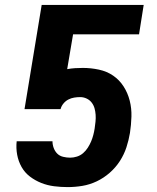

<svg xmlns="http://www.w3.org/2000/svg" viewBox="-20 -755 640 783"><path d="M256 8Q228 8 200.5 4.5Q173 1 148 -9Q123 -19 102 -35Q81 -51 68 -74Q55 -97 50 -124Q45 -151 48 -179H194Q194 -165 199 -151.5Q204 -138 213.5 -128.5Q223 -119 237.5 -115.5Q252 -112 266 -112Q280 -112 294 -116.5Q308 -121 319 -130.5Q330 -140 338 -152.5Q346 -165 351.5 -178Q357 -191 360.5 -204.5Q364 -218 366 -231Q368 -245 369.5 -259Q371 -273 370 -287Q369 -301 365.5 -313.5Q362 -326 354 -336.5Q346 -347 333.5 -353Q321 -359 307 -359Q295 -359 282.5 -357Q270 -355 258.5 -349Q247 -343 238.5 -332.5Q230 -322 227 -310H80L150 -735H566L547 -615H278L254 -473Q270 -476 286 -477Q302 -478 318 -478Q351 -478 383.5 -471Q416 -464 441.5 -446.5Q467 -429 484 -402.5Q501 -376 509 -344.5Q517 -313 516 -279.5Q515 -246 510 -213Q505 -183 495.5 -154Q486 -125 469 -98.5Q452 -72 427.5 -50.5Q403 -29 374.5 -15.5Q346 -2 316 3Q286 8 256 8Z"/></svg>

Font: Iosevka Heavy Extended Oblique
Style: Regular
Weight: 900
Width: 7
Italic angle: -9°
Monospace: yes
Designer: Belleve Invis
Foundry: Belleve Invis
Version: Version 32.5.0; ttfautohint (v1.8.4)